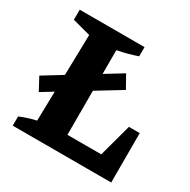

<svg xmlns="http://www.w3.org/2000/svg" viewBox="-149 -797 931 939"><g transform="rotate(30 317.0 -327.5)"><path d="M535 -279H596V0H40V-52Q84 -71 131 -81L142 -571L40 -598V-655H406V-603Q355 -585 294 -573V-95H485ZM68 -206 30 -277 392 -499 432 -428Z"/></g></svg>

Font: Piazzolla SC
Style: Bold
Weight: 700
Designer: Juan Pablo del Peral
Foundry: Huerta Tipografica
Version: Version 1.330